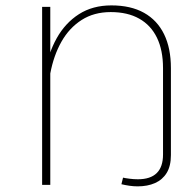

<svg xmlns="http://www.w3.org/2000/svg" viewBox="-20 -675 701 701"><path d="M133.8 -649.9V0H163.6V-649.9ZM386.7 -655.3Q318.4 -655.3 268.3 -623.3Q218.3 -591.3 187 -535.4Q155.8 -479.5 143.6 -406.7H163.6Q175.8 -472.2 204.3 -522.7Q232.9 -573.2 278.1 -602.1Q323.2 -630.9 384.3 -630.9Q445.8 -630.9 488.3 -606.9Q530.8 -583 553 -537.4Q575.2 -491.7 575.2 -426.3V-110.8Q575.2 -20.5 483.4 -20.5Q467.8 -20.5 452.9 -22.5Q438 -24.4 429.2 -26.4L423.3 -2.4Q437.5 1 452.6 3.2Q467.8 5.4 482.9 5.4Q518.6 5.4 545.9 -6.6Q573.2 -18.6 588.6 -43.7Q604 -68.8 604 -108.9V-426.3Q604 -499 579.1 -550Q554.2 -601.1 505.9 -628.2Q457.5 -655.3 386.7 -655.3Z"/></svg>

Font: Estedad VF
Style: Regular
Weight: 100
Designer: Amin Abedi
Version: Version 7.3